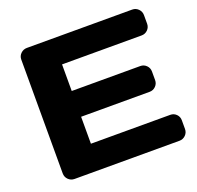

<svg xmlns="http://www.w3.org/2000/svg" viewBox="-123 -832 991 964"><g transform="rotate(-20 372.5 -350.0)"><path d="M69.8 -46.9V-654.8Q69.8 -673.8 83.5 -687Q97.2 -700.2 116.2 -700.2H679.2Q698.2 -700.2 711.7 -686.5Q725.1 -672.9 725.1 -653.8V-607.9Q725.1 -588.9 711.7 -575.4Q698.2 -562 679.2 -562H253.9V-419.9H620.1Q639.2 -419.9 652.6 -406.5Q666 -393.1 666 -374V-328.1Q666 -309.1 652.6 -295.7Q639.2 -282.2 620.1 -282.2H253.9V-138.2H678.2Q696.8 -138.2 710 -125Q723.1 -111.8 723.1 -92.8V-45.9Q723.1 -26.9 709.5 -13.4Q695.8 0 676.8 0H116.2Q97.2 0 83.5 -13.4Q69.8 -26.9 69.8 -46.9Z"/></g></svg>

Font: Days One
Style: Regular
Weight: 400
Designer: Alexander Kalachev, Alexey Maslov, Jovanny Lemonad
Foundry: Alexander Kalachev, Alexey Maslov, Jovanny Lemonad
Version: Version 1.002